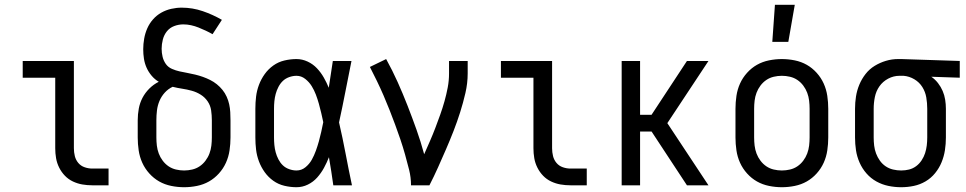

<svg xmlns="http://www.w3.org/2000/svg" viewBox="-20 -775 4040 803"><path d="M366 0Q345 0 324.5 -3.5Q304 -7 285 -16Q266 -25 251.5 -40Q237 -55 227.5 -74Q218 -93 214.5 -113.5Q211 -134 211 -155V-450H75V-520H289V-155Q289 -138 293 -122Q297 -106 307.5 -93.5Q318 -81 334 -75.5Q350 -70 366 -70H434V0Z M750 8Q723 8 696 2.5Q669 -3 646 -16Q623 -29 604.5 -49.5Q586 -70 575 -94.5Q564 -119 560 -146Q556 -173 556 -200V-272Q556 -297 560.5 -321Q565 -345 576 -366Q587 -387 604.5 -404.5Q622 -422 644 -433Q627 -443 614 -458.5Q601 -474 593 -492Q585 -510 582 -529.5Q579 -549 579 -569Q579 -591 583 -613.5Q587 -636 596 -656.5Q605 -677 620 -694Q635 -711 654.5 -722Q674 -733 696 -738Q718 -743 740 -743Q785 -743 827.5 -728.5Q870 -714 908 -692L869 -632Q855 -640 840 -647Q825 -654 810 -660Q795 -666 779 -669.5Q763 -673 747 -673Q727 -673 708.5 -666Q690 -659 678 -644Q666 -629 661 -609.5Q656 -590 656 -571Q656 -554 660 -537.5Q664 -521 673.5 -507.5Q683 -494 699 -487Q715 -480 731 -476.5Q747 -473 763.5 -470Q780 -467 796.5 -463Q813 -459 828.5 -453.5Q844 -448 859 -440.5Q874 -433 887 -422.5Q900 -412 910.5 -399Q921 -386 928 -370.5Q935 -355 938.5 -339Q942 -323 943 -306Q944 -289 944 -272V-200Q944 -173 940 -146Q936 -119 925 -94.5Q914 -70 895.5 -49.5Q877 -29 854 -16Q831 -3 804 2.5Q777 8 750 8ZM750 -62Q767 -62 784 -66Q801 -70 815 -79.5Q829 -89 839.5 -103Q850 -117 856 -133Q862 -149 864 -166Q866 -183 866 -200V-272Q866 -293 863 -313.5Q860 -334 848.5 -351Q837 -368 819.5 -379Q802 -390 782 -395.5Q762 -401 742 -404Q722 -407 702 -412Q683 -403 669 -387.5Q655 -372 647 -353Q639 -334 636.5 -313.5Q634 -293 634 -272V-200Q634 -183 636 -166Q638 -149 644 -133Q650 -117 660.5 -103Q671 -89 685 -79.5Q699 -70 716 -66Q733 -62 750 -62Z M1220 8Q1195 8 1169.5 2Q1144 -4 1123 -19Q1102 -34 1087 -55Q1072 -76 1063 -100Q1054 -124 1051 -149Q1048 -174 1048 -200V-320Q1048 -346 1051 -371Q1054 -396 1063 -420Q1072 -444 1087 -465Q1102 -486 1123 -501Q1144 -516 1169.5 -522Q1195 -528 1220 -528Q1244 -528 1266.5 -517.5Q1289 -507 1305.5 -489.5Q1322 -472 1334 -451Q1346 -430 1355 -408Q1359 -436 1363.5 -464Q1368 -492 1372 -520H1450Q1437 -456 1424.5 -391.5Q1412 -327 1398 -263Q1413 -198 1425.5 -132Q1438 -66 1452 0H1374Q1370 -29 1365.5 -58Q1361 -87 1356 -116V-118Q1347 -95 1335 -73Q1323 -51 1306.5 -32.5Q1290 -14 1267.5 -3Q1245 8 1220 8ZM1220 -62Q1241 -62 1257.5 -75.5Q1274 -89 1284 -107Q1294 -125 1301 -144.5Q1308 -164 1313.5 -183.5Q1319 -203 1323.5 -223.5Q1328 -244 1332 -264Q1328 -283 1323.5 -302.5Q1319 -322 1313.5 -341.5Q1308 -361 1301 -379.5Q1294 -398 1283.5 -415Q1273 -432 1256.5 -445Q1240 -458 1220 -458Q1205 -458 1189.5 -452.5Q1174 -447 1163 -436.5Q1152 -426 1144.5 -411.5Q1137 -397 1133 -382Q1129 -367 1127.5 -351.5Q1126 -336 1126 -320V-200Q1126 -184 1127.5 -168.5Q1129 -153 1133 -138Q1137 -123 1144.5 -108.5Q1152 -94 1163 -83.5Q1174 -73 1189.5 -67.5Q1205 -62 1220 -62Z M1699 0Q1699 -33 1691 -65Q1683 -97 1674 -129Q1665 -161 1654.5 -192Q1644 -223 1632.5 -254Q1621 -285 1609 -315.5Q1597 -346 1584 -376Q1571 -406 1556.5 -436Q1542 -466 1527 -495L1595 -528Q1621 -481 1643 -432Q1665 -383 1684.5 -333Q1704 -283 1722 -232.5Q1740 -182 1754 -130Q1766 -157 1778 -184.5Q1790 -212 1800.5 -239.5Q1811 -267 1821 -295Q1831 -323 1839 -351.5Q1847 -380 1852.5 -409Q1858 -438 1858 -468V-520H1936V-468Q1936 -427 1926.5 -386Q1917 -345 1904.5 -305.5Q1892 -266 1877 -227.5Q1862 -189 1845.5 -151Q1829 -113 1812 -75Q1795 -37 1776 0Z M2366 0Q2345 0 2324.5 -3.5Q2304 -7 2285 -16Q2266 -25 2251.5 -40Q2237 -55 2227.5 -74Q2218 -93 2214.5 -113.5Q2211 -134 2211 -155V-450H2075V-520H2289V-155Q2289 -138 2293 -122Q2297 -106 2307.5 -93.5Q2318 -81 2334 -75.5Q2350 -70 2366 -70H2434V0Z M2580 0V-520H2657V-295H2705L2853 -520H2943L2771 -260L2943 0H2853L2705 -225H2657V0Z M3210 -600 3221 -755H3304L3277 -600ZM3250 8Q3223 8 3196 2.5Q3169 -3 3146 -16Q3123 -29 3104.5 -49.5Q3086 -70 3075 -94.5Q3064 -119 3060 -146Q3056 -173 3056 -200V-320Q3056 -347 3060 -374Q3064 -401 3075 -425.5Q3086 -450 3104.5 -470.5Q3123 -491 3146 -504Q3169 -517 3196 -522.5Q3223 -528 3250 -528Q3277 -528 3304 -522.5Q3331 -517 3354 -504Q3377 -491 3395.5 -470.5Q3414 -450 3425 -425.5Q3436 -401 3440 -374Q3444 -347 3444 -320V-200Q3444 -173 3440 -146Q3436 -119 3425 -94.5Q3414 -70 3395.5 -49.5Q3377 -29 3354 -16Q3331 -3 3304 2.5Q3277 8 3250 8ZM3250 -62Q3267 -62 3284 -66Q3301 -70 3315 -79.5Q3329 -89 3339.5 -103Q3350 -117 3356 -133Q3362 -149 3364 -166Q3366 -183 3366 -200V-320Q3366 -337 3364 -354Q3362 -371 3356 -387Q3350 -403 3339.5 -417Q3329 -431 3315 -440.5Q3301 -450 3284 -454Q3267 -458 3250 -458Q3233 -458 3216 -454Q3199 -450 3185 -440.5Q3171 -431 3160.5 -417Q3150 -403 3144 -387Q3138 -371 3136 -354Q3134 -337 3134 -320V-200Q3134 -183 3136 -166Q3138 -149 3144 -133Q3150 -117 3160.5 -103Q3171 -89 3185 -79.5Q3199 -70 3216 -66Q3233 -62 3250 -62Z M3749 8Q3722 8 3695.5 2.5Q3669 -3 3645.5 -16Q3622 -29 3604 -49.5Q3586 -70 3575 -95Q3564 -120 3560 -146.5Q3556 -173 3556 -200V-320Q3556 -346 3560 -371.5Q3564 -397 3574 -421Q3584 -445 3600 -465.5Q3616 -486 3638 -499.5Q3660 -513 3685 -520.5Q3710 -528 3736 -528H3750L3994 -520V-450L3875 -454Q3891 -443 3903 -427.5Q3915 -412 3922.5 -394.5Q3930 -377 3933 -358Q3936 -339 3936 -320V-200Q3936 -173 3932 -147Q3928 -121 3918 -96.5Q3908 -72 3891 -51Q3874 -30 3851 -16.5Q3828 -3 3802 2.5Q3776 8 3749 8ZM3749 -62Q3766 -62 3782 -66Q3798 -70 3811.5 -80Q3825 -90 3834.5 -104.5Q3844 -119 3849 -134.5Q3854 -150 3856 -166.5Q3858 -183 3858 -200V-320Q3858 -344 3854 -367.5Q3850 -391 3837.5 -411Q3825 -431 3804 -443.5Q3783 -456 3759 -458H3742Q3717 -458 3694.5 -446Q3672 -434 3658 -414Q3644 -394 3639 -369.5Q3634 -345 3634 -320V-200Q3634 -183 3636 -166Q3638 -149 3644 -133Q3650 -117 3660 -103Q3670 -89 3684 -79.5Q3698 -70 3715 -66Q3732 -62 3749 -62Z"/></svg>

Font: Iosevka Algr
Style: Regular
Weight: 400
Monospace: yes
Designer: Belleve Invis
Foundry: Belleve Invis
Version: Version 26.0.2; ttfautohint (v1.8.3)